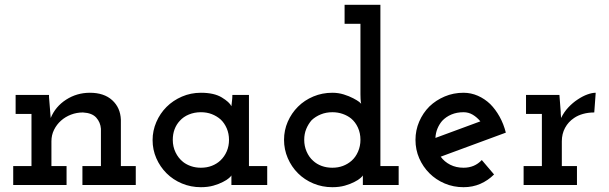

<svg xmlns="http://www.w3.org/2000/svg" viewBox="-20 -770 2534 799"><path d="M257 0V-79H194V-182Q194 -208 205 -230Q216 -252 234 -268Q252 -284 275.5 -293Q299 -302 325 -302Q363 -300 380.5 -280.5Q398 -261 400 -234V-79H323V0H545V-79H483V-272Q481 -322 447 -353Q413 -384 354 -384Q300 -384 255.5 -355.5Q211 -327 191 -279Q189 -303 187.5 -322.5Q186 -342 184 -366V-375H45V-296H111V-79H35V0Z M1092 0V-79H1016V-375H947Q947 -363 945.5 -350.5Q944 -338 943 -328Q935 -345 903 -364.5Q871 -384 816 -384Q774 -384 737 -368Q700 -352 673 -325Q646 -298 630.5 -262Q615 -226 615 -187Q615 -147 630.5 -111.5Q646 -76 673 -49Q700 -22 737 -6.5Q774 9 816 9Q845 9 868 2.5Q891 -4 908 -13Q924 -21 933 -29Q942 -37 943 -40Q943 -33 943 -30Q943 -27 943 -20V0ZM816 -303Q841 -303 861.5 -295Q882 -287 898 -273Q914 -258 923.5 -236Q933 -214 933 -188Q933 -162 923.5 -140Q914 -118 897 -102Q882 -88 861.5 -80Q841 -72 816 -72Q794 -72 775 -78.5Q756 -85 742 -96Q722 -112 710.5 -136Q699 -160 699 -188Q699 -212 706.5 -232Q714 -252 728 -267Q743 -284 766 -293.5Q789 -303 816 -303Z M1639 0V-79H1563V-750H1414V-671H1480V-378Q1480 -371 1480.5 -358.5Q1481 -346 1483 -338Q1481 -341 1474 -346.5Q1467 -352 1450 -361Q1433 -370 1410.5 -377Q1388 -384 1363 -384Q1321 -384 1284 -368.5Q1247 -353 1220 -326Q1193 -299 1177.5 -263.5Q1162 -228 1162 -188Q1162 -148 1177.5 -112Q1193 -76 1220 -49Q1247 -22 1284 -6.5Q1321 9 1363 9Q1392 9 1415 2.5Q1438 -4 1455 -13Q1471 -21 1480 -29Q1489 -37 1490 -40Q1490 -33 1490 -30Q1490 -27 1490 -20V0ZM1363 -303Q1386 -303 1406 -296Q1426 -289 1441 -277Q1459 -262 1469.5 -239Q1480 -216 1480 -188Q1480 -162 1470 -139Q1460 -116 1443 -101Q1427 -87 1407 -79.5Q1387 -72 1363 -72Q1339 -72 1318.5 -79.5Q1298 -87 1283 -101Q1266 -116 1256 -139Q1246 -162 1246 -188Q1246 -213 1254.5 -233.5Q1263 -254 1277 -270Q1293 -285 1315 -294Q1337 -303 1363 -303Z M1909 -303Q1930 -303 1947.5 -292.5Q1965 -282 1979 -265Q1932 -248 1885.5 -230.5Q1839 -213 1792 -196Q1793 -217 1800.5 -235Q1808 -253 1820 -267Q1836 -284 1858.5 -293.5Q1881 -303 1909 -303ZM2036 -44 1985 -104Q1970 -88 1951 -80Q1932 -72 1909 -72Q1878 -72 1853.5 -84.5Q1829 -97 1814 -118Q1882 -143 1949.5 -168Q2017 -193 2085 -218Q2076 -254 2059 -284.5Q2042 -315 2020 -337Q1997 -359 1968.5 -371.5Q1940 -384 1909 -384Q1867 -384 1830.5 -368.5Q1794 -353 1767 -327Q1740 -300 1724.5 -264Q1709 -228 1709 -188Q1709 -147 1724.5 -111.5Q1740 -76 1767 -49Q1794 -22 1830.5 -6.5Q1867 9 1909 9Q1947 9 1979 -5Q2011 -19 2036 -44Z M2381 0V-79H2318V-182Q2318 -213 2331.5 -238Q2345 -263 2369 -279Q2385 -290 2406.5 -296Q2428 -302 2453 -302L2459 -384Q2444 -384 2424.5 -377Q2405 -370 2384 -356Q2364 -343 2345.5 -323.5Q2327 -304 2315 -279Q2313 -303 2313.5 -301Q2314 -299 2312 -323L2308 -375H2169V-296H2235V-79H2159V0Z"/></svg>

Font: Josefin Slab Thin
Style: Bold
Weight: 700
Version: Version 2.000